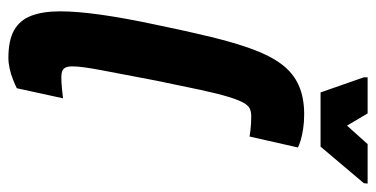

<svg xmlns="http://www.w3.org/2000/svg" viewBox="-239 -648 895 457"><g transform="rotate(90 208.5 -419.5)"><path d="M118 8Q76 8 52 -5.5Q28 -19 17.5 -46.5Q7 -74 7 -115Q7 -155 15 -212Q23 -269 39 -344Q54 -417 68 -474.5Q82 -532 97.5 -574Q113 -616 133.5 -643Q154 -670 183 -683Q212 -696 252 -696Q271 -696 287 -693.5Q303 -691 314.5 -687.5Q326 -684 331 -681L305 -566Q299 -567 291 -568Q283 -569 274.5 -569.5Q266 -570 257 -570Q246 -570 238.5 -566.5Q231 -563 224.5 -551.5Q218 -540 210.5 -515.5Q203 -491 194 -449.5Q185 -408 172 -344Q156 -261 147 -213Q138 -165 138 -145Q138 -133 141 -127.5Q144 -122 149.5 -120Q155 -118 163 -118Q177 -118 191 -119.5Q205 -121 214 -122L190 -12Q182 -8 169.5 -3Q157 2 143.5 5Q130 8 118 8ZM200 -735 164 -838V-847H250L279 -798L323 -847H417L416 -838L329 -735Z"/></g></svg>

Font: Saira UltraCondensed Black
Style: Italic
Weight: 900
Width: 1
Italic angle: -12°
Designer: Hector Gatti with collaboration of the Omnibus-Type team
Foundry: Omnibus-Type
Version: Version 1.101